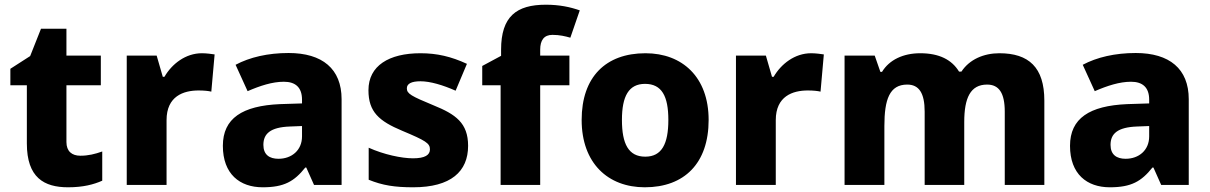

<svg xmlns="http://www.w3.org/2000/svg" viewBox="-20 -785 5136 815"><path d="M321 -124C285 -124 262 -143 262 -182V-423H408V-549H262V-663H154L108 -547L24 -493V-423H94V-176C94 -31 167 10 269 10C333 10 378 -2 414 -18V-142C383 -131 355 -124 321 -124Z M837 -559C768 -559 710 -514 678 -459H671L645 -549H518V0H687V-275C687 -377 759 -401 823 -401C846 -401 865 -399 877 -396L891 -554C879 -556 855 -559 837 -559Z M1205 -560C1117 -560 1040 -542 980 -510L1031 -398C1084 -421 1136 -438 1185 -438C1233 -438 1262 -415 1262 -362V-346L1168 -343C1009 -336 926 -283 926 -166C926 -46 998 10 1095 10C1186 10 1229 -15 1276 -74H1280L1313 0H1430V-364C1430 -493 1348 -560 1205 -560ZM1211 -248 1262 -250V-206C1262 -147 1218 -111 1162 -111C1124 -111 1098 -128 1098 -170C1098 -217 1127 -245 1211 -248Z M1967 -166C1967 -263 1914 -300 1820 -338C1726 -377 1707 -387 1707 -410C1707 -430 1727 -440 1765 -440C1806 -440 1860 -424 1914 -400L1962 -514C1895 -545 1835 -559 1765 -559C1631 -559 1544 -506 1544 -402C1544 -310 1589 -271 1687 -230C1787 -188 1805 -177 1805 -151C1805 -127 1784 -113 1733 -113C1685 -113 1609 -129 1545 -158V-22C1604 2 1656 10 1734 10C1894 10 1967 -57 1967 -166Z M2397 -423V-549H2273V-574C2273 -614 2289 -637 2325 -637C2356 -637 2380 -631 2401 -625L2441 -741C2401 -755 2355 -765 2297 -765C2172 -765 2107 -715 2107 -574V-548L2027 -505V-423H2105V0H2273V-423Z M2988 -276C2988 -458 2876 -559 2720 -559C2551 -559 2449 -458 2449 -276C2449 -92 2561 10 2717 10C2885 10 2988 -92 2988 -276ZM2620 -276C2620 -377 2649 -429 2718 -429C2789 -429 2817 -377 2817 -276C2817 -174 2789 -120 2719 -120C2648 -120 2620 -174 2620 -276Z M3423 -559C3354 -559 3296 -514 3264 -459H3257L3231 -549H3104V0H3273V-275C3273 -377 3345 -401 3409 -401C3432 -401 3451 -399 3463 -396L3477 -554C3465 -556 3441 -559 3423 -559Z M4222 -559C4156 -559 4095 -533 4061 -481H4051C4020 -532 3966 -559 3886 -559C3814 -559 3755 -531 3724 -480H3717L3693 -549H3565V0H3734V-250C3734 -363 3756 -426 3831 -426C3881 -426 3905 -390 3905 -311V0H4073V-267C4073 -369 4099 -426 4170 -426C4220 -426 4245 -391 4245 -311V0H4413V-358C4413 -499 4347 -559 4222 -559Z M4801 -560C4713 -560 4636 -542 4576 -510L4627 -398C4680 -421 4732 -438 4781 -438C4829 -438 4858 -415 4858 -362V-346L4764 -343C4605 -336 4522 -283 4522 -166C4522 -46 4594 10 4691 10C4782 10 4825 -15 4872 -74H4876L4909 0H5026V-364C5026 -493 4944 -560 4801 -560ZM4807 -248 4858 -250V-206C4858 -147 4814 -111 4758 -111C4720 -111 4694 -128 4694 -170C4694 -217 4723 -245 4807 -248Z"/></svg>

Font: Noto Sans Telugu ExtraBold
Style: Regular
Weight: 800
Designer: Jelle Bosma - Monotype Design Team
Foundry: Monotype Imaging Inc.
Version: Version 2.005